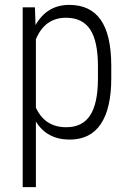

<svg xmlns="http://www.w3.org/2000/svg" viewBox="-20 -558 526 781"><path d="M432.6 -239.3Q432.6 -117.2 390.1 -53.7Q347.7 9.8 263.2 9.8Q171.4 9.8 126 -63.5V203.1H72.3V-528.3H122.1L124.5 -456.1Q171.4 -538.1 261.7 -538.1Q347.2 -538.1 389.6 -477.5Q432.1 -417 432.6 -292.5ZM378.4 -288.6Q378.4 -390.1 346.9 -438Q315.4 -485.8 248.5 -485.8Q162.6 -485.8 126 -398.4V-120.1Q162.6 -40.5 249.5 -40.5Q314.9 -40.5 346.4 -88.4Q377.9 -136.2 378.4 -235.8Z"/></svg>

Font: Roboto Condensed Light
Style: Regular
Weight: 300
Designer: Google
Version: Version 2.134; 2016